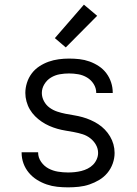

<svg xmlns="http://www.w3.org/2000/svg" viewBox="-20 -794 590 826"><path d="M273 12Q249 12 226 9.5Q203 7 181 -0.5Q159 -8 139 -20.5Q119 -33 104 -51Q89 -69 81 -91Q73 -113 73 -137V-139H144V-138Q144 -116 157 -97.5Q170 -79 189 -69Q208 -59 229.5 -55.5Q251 -52 273 -52Q287 -52 301.5 -53.5Q316 -55 330 -58.5Q344 -62 357 -68.5Q370 -75 380 -85Q390 -95 396 -108.5Q402 -122 402 -136Q402 -155 392.5 -171.5Q383 -188 368 -199.5Q353 -211 335.5 -216.5Q318 -222 299.5 -225.5Q281 -229 262.5 -232Q244 -235 226.5 -240Q209 -245 192 -252.5Q175 -260 159.5 -270.5Q144 -281 131 -294Q118 -307 108.5 -323Q99 -339 94 -357.5Q89 -376 89 -394Q89 -416 96 -438Q103 -460 116.5 -478Q130 -496 149 -508.5Q168 -521 189 -528.5Q210 -536 232.5 -539Q255 -542 277 -542Q300 -542 322 -539.5Q344 -537 365 -529.5Q386 -522 405 -509.5Q424 -497 437.5 -479Q451 -461 458 -439.5Q465 -418 465 -396V-394H394V-395Q394 -415 383 -432.5Q372 -450 354.5 -460.5Q337 -471 317 -474.5Q297 -478 277 -478Q257 -478 237 -474.5Q217 -471 199.5 -460.5Q182 -450 171 -432Q160 -414 160 -394Q160 -376 169 -359Q178 -342 193 -331Q208 -320 226 -314Q244 -308 262 -304.5Q280 -301 298.5 -298Q317 -295 335 -290Q353 -285 370 -277.5Q387 -270 402.5 -260Q418 -250 431 -236.5Q444 -223 453.5 -207Q463 -191 468 -173Q473 -155 473 -136Q473 -113 465 -90.5Q457 -68 442 -50Q427 -32 407 -20Q387 -8 365 -0.5Q343 7 319.5 9.5Q296 12 273 12ZM263 -590 216 -630 341 -774 398 -726Z"/></svg>

Font: Lode
Style: Regular
Weight: 400
Monospace: yes
Designer: Belleve Invis
Foundry: Belleve Invis
Version: Version 29.2.0; ttfautohint (v1.8.3)